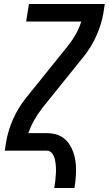

<svg xmlns="http://www.w3.org/2000/svg" viewBox="-20 -755 545 962"><path d="M252 187Q255 169 257 151Q259 133 260 115Q261 97 260 79.5Q259 62 255.5 45.5Q252 29 242 14.5Q232 0 214 0H4L11 -46Q21 -103 46 -159Q71 -215 110 -264L321 -526V-527L322 -528Q344 -555 360.5 -585Q377 -615 387 -647H111L125 -735H505L498 -689Q488 -632 463 -576Q438 -520 399 -471L188 -209V-208L187 -207Q166 -180 149.5 -150Q133 -120 122 -88H213Q237 -88 258.5 -82.5Q280 -77 297.5 -64Q315 -51 327 -33Q339 -15 346.5 5.5Q354 26 357.5 48.5Q361 71 361 94Q361 117 359 140Q357 163 353 187Z"/></svg>

Font: Iosevka Term Curly Semibold
Style: Italic
Weight: 600
Italic angle: -9°
Designer: Belleve Invis
Foundry: Belleve Invis
Version: Version 32.3.0